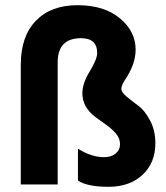

<svg xmlns="http://www.w3.org/2000/svg" viewBox="-20 -710 638 739"><path d="M578 -159Q578 -83 528.5 -37Q479 9 397.5 9Q316 9 280 -15V-138Q331 -105 381 -105Q408 -105 425 -119Q442 -133 442 -155Q442 -177 427 -195Q412 -213 391 -228Q370 -243 348 -259Q297 -297 297 -351Q297 -389 325.5 -435.5Q354 -482 354 -506Q354 -563 292 -563Q202 -563 202 -470V0H60V-461Q60 -570 118 -630Q176 -690 278.5 -690Q381 -690 441.5 -639.5Q502 -589 502 -519Q502 -462 460 -401Q447 -381 447 -368Q447 -355 467.5 -338Q488 -321 512.5 -303Q537 -285 557.5 -246.5Q578 -208 578 -159Z"/></svg>

Font: Hind Madurai
Style: Bold
Weight: 700
Designer: Jyotish Sonowal
Foundry: Indian Type Foundry
Version: Version 0.702;PS 1.0;hotconv 1.0.81;makeotf.lib2.5.63406